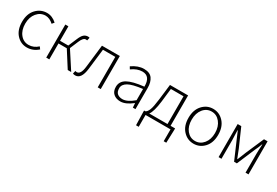

<svg xmlns="http://www.w3.org/2000/svg" viewBox="46 -1367 3476 2413"><g transform="rotate(30 1783.5 -160.0)"><path d="M262.7 12.2Q173.8 11.7 112.8 -55.7Q51.8 -123 51.8 -239.3Q51.8 -355.5 115.2 -423.3Q178.7 -491.7 271 -492.2Q347.2 -492.2 412.1 -433.1L386.2 -401.9Q331.1 -452.6 272 -453.1Q197.8 -453.1 147.9 -393.1Q98.1 -333 98.1 -238.3Q98.1 -143.6 146 -85Q193.4 -26.4 266.6 -26.9Q339.8 -26.9 399.9 -82L422.9 -50.8Q351.6 12.2 262.7 12.2Z M540.5 0V-480H585V-270H704.6L754.9 -388.2Q779.8 -449.2 805.2 -470.7Q830.6 -492.2 864.7 -492.2Q877.9 -492.2 887.7 -487.8L877.9 -444.8Q872.1 -446.8 856.9 -446.8Q819.8 -446.8 788.6 -371.1L738.8 -252.9L902.8 0H852.5L705.6 -231H585V0Z M966.3 12.2Q946.3 12.2 931.6 4.9L941.4 -37.1Q953.6 -33.2 962.4 -33.2Q1020.5 -33.2 1033.7 -152.8Q1038.6 -196.3 1052.7 -314Q1067.4 -432.1 1072.3 -480H1331.5V0H1287.6V-441.9H1108.4Q1081.5 -219.7 1073.2 -144Q1054.2 12.2 966.3 12.2Z M1628.4 -25.9Q1699.2 -25.9 1791.5 -104V-267.1Q1647.5 -250 1586.9 -215.8Q1526.4 -180.7 1526.4 -127Q1526.4 -73.2 1554.9 -49.6Q1583.5 -25.9 1628.4 -25.9ZM1620.1 12.2Q1559.1 12.2 1520.3 -21.5Q1481.4 -55.2 1481.4 -120.1Q1481.4 -199.2 1554.9 -241.2Q1628.4 -283.2 1791.5 -300.8Q1793.5 -452.6 1677.2 -453.1Q1601.1 -453.1 1524.4 -397L1504.4 -430.2Q1592.3 -492.2 1677.7 -492.2Q1763.2 -492.2 1799.3 -441.7Q1835.4 -391.1 1835.4 -307.1V0H1797.4L1793.5 -62H1790.5Q1697.3 12.2 1620.1 12.2Z M2277.8 -39.1V-441.9H2094.2L2072.3 -248Q2053.2 -92.3 2013.2 -39.1ZM1981.9 0V171.9H1942.9L1938 -13.2V-39.1H1958Q1982.9 -52.2 2000.5 -95.7Q2018.1 -139.2 2032.2 -253.9L2059.1 -480H2322.3V-39.1H2388.2V-13.2L2381.8 171.9H2344.2V0Z M2561 -85.7Q2608.9 -26.9 2681.9 -26.9Q2754.9 -26.9 2803.5 -85.9Q2852.1 -145 2852.1 -239Q2852.1 -333 2803.5 -393.1Q2754.9 -453.1 2681.9 -453.1Q2608.9 -453.1 2561 -393.6Q2513.2 -334 2513.2 -239.3Q2513.2 -144.5 2561 -85.7ZM2835.4 -55.7Q2772.9 12.2 2682.6 12.2Q2592.3 12.2 2529.5 -55.9Q2466.8 -124 2466.8 -239.5Q2466.8 -355 2529.3 -423.6Q2591.8 -492.2 2682.4 -492.2Q2772.9 -492.2 2835.4 -423.6Q2897.9 -355 2897.9 -239.3Q2897.9 -123.5 2835.4 -55.7Z M3041.5 0V-480H3093.8L3208.5 -219.2L3256.8 -96.2H3260.7Q3305.7 -205.1 3310.5 -219.2L3423.8 -480H3475.6V0H3432.6V-272Q3432.6 -317.9 3438.5 -412.1H3434.6Q3412.6 -353 3391.6 -311L3279.8 -46.9H3239.7L3125.5 -311Q3111.3 -339.8 3082.5 -412.1H3078.6Q3083.5 -294.9 3083.5 -272V0Z"/></g></svg>

Font: SourceSansPro-Light
Style: Regular
Weight: 300
Designer: Paul D. Hunt
Foundry: Adobe Systems Incorporated
Version: Version 2.020;PS 2.0;hotconv 1.0.86;makeotf.lib2.5.63406